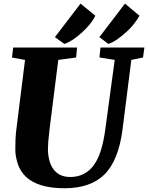

<svg xmlns="http://www.w3.org/2000/svg" viewBox="-20 -1003 797 1033"><path d="M62.5 -195.8Q62.5 -258.8 65.9 -289.6L114.7 -680.7L44.4 -693.4L50.8 -747.1H394.5L389.6 -693.8L293.5 -680.7L246.1 -304.2Q237.8 -231.9 237.8 -201.7Q237.8 -171.4 244.9 -142.8Q252 -114.3 266.6 -93.8Q297.4 -50.8 357.4 -50.8Q481.4 -50.8 524.9 -201.2Q538.6 -248 546.4 -305.7L597.2 -680.7L515.1 -693.8L520.5 -747.1H756.8L749.5 -693.8L686.5 -680.7L639.2 -306.2Q617.2 -136.7 539.6 -62Q464.8 9.8 327.1 9.8Q183.1 9.8 117.7 -53.7Q87.4 -83.5 75 -123.5Q62.5 -163.6 62.5 -195.8ZM514.6 -803.2 652.3 -983.4 730.5 -918.5Q702.6 -871.1 668.5 -838.9Q605.5 -779.8 563 -766.6ZM275.4 -803.2 413.1 -983.4 492.7 -918.9Q474.6 -877.4 420.9 -828.1Q369.1 -780.8 326.2 -766.6Z"/></svg>

Font: Merriweather
Style: Heavy Italic
Weight: 900
Italic angle: -7°
Designer: Eben Sorkin
Foundry: Eben Sorkin
Version: Version 1.001